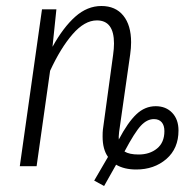

<svg xmlns="http://www.w3.org/2000/svg" viewBox="-20 -554 616 640"><path d="M575 -119Q575 -59 534.5 -24Q494 11 434 11Q394 11 367 -5L327 66L294 48L340 -31Q322 -56 322 -99Q322 -114 323 -122L357 -371Q360 -392 360 -409Q360 -486 303 -486Q262 -486 222 -440Q182 -394 147 -318L102 0H46L120 -523H168L155 -398Q191 -463 231 -498.5Q271 -534 318 -534Q365 -534 391 -502Q417 -470 417 -413Q417 -394 414 -373L377 -114Q375 -96 376 -89Q406 -146 434.5 -173Q463 -200 499 -200Q533 -200 554 -178Q575 -156 575 -119ZM528 -117Q528 -136 519 -146.5Q510 -157 493 -157Q470 -157 449.5 -135Q429 -113 395 -49Q411 -39 442 -39Q479 -39 503.5 -59Q528 -79 528 -117Z"/></svg>

Font: Fira Sans Extra Condensed Light
Style: Italic
Weight: 300
Width: 3
Italic angle: -8°
Designer: Carrois Corporate & Edenspiekermann AG
Foundry: Carrois Corporate GbR & Edenspiekermann AG
Version: Version 4.203